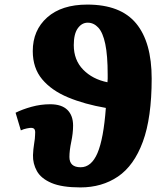

<svg xmlns="http://www.w3.org/2000/svg" viewBox="-20 -802 722 838"><path d="M331 16Q250 16 204.5 -3.5Q159 -23 141 -55.5Q123 -88 124 -125Q125 -151 129 -175Q133 -199 133 -211Q135 -228 131.5 -236Q128 -244 115 -244Q110 -244 97 -241.5Q84 -239 71 -233L48 -310Q78 -325 118 -336Q158 -347 199 -347Q249 -347 274 -322.5Q299 -298 299 -254Q299 -221 291 -183Q283 -145 283 -117Q283 -72 332 -72Q379 -72 405.5 -134Q432 -196 442 -331Q349 -347 277 -377Q205 -407 164 -456Q123 -505 123 -579Q123 -670 186 -726Q249 -782 361 -782Q506 -782 574 -700Q642 -618 642 -459Q642 -288 603.5 -183.5Q565 -79 495 -31.5Q425 16 331 16ZM449 -443Q450 -452 450 -459Q450 -466 450 -476Q450 -560 439.5 -610Q429 -660 409 -681.5Q389 -703 363 -703Q337 -703 319.5 -678.5Q302 -654 302 -605Q302 -540 343 -498Q384 -456 449 -443Z"/></svg>

Font: Literata 12pt ExtraBold
Style: Italic
Weight: 800
Italic angle: -2°
Designer: Latin by Veronika Burian and Jose Scaglione. Greek by Irene Vlachou. Cyrillic by Vera Evstafieva
Foundry: TypeTogether
Version: Version 3.002